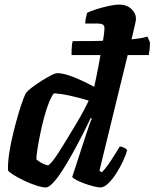

<svg xmlns="http://www.w3.org/2000/svg" viewBox="-20 -820 676 840"><path d="M293 -579Q293 -607 294.5 -620.5Q296 -634 298 -640Q345 -640 388.5 -640.5Q432 -641 470.5 -642.5Q509 -644 540 -646.5Q571 -649 592.5 -652.5Q614 -656 625 -660L636 -635Q636 -619 634.5 -604.5Q633 -590 631 -579ZM181 0Q164 0 137 -9Q110 -18 83 -31Q56 -44 36.5 -56.5Q17 -69 15 -75Q14 -111 21 -154.5Q28 -198 39 -242Q50 -286 61 -323.5Q72 -361 81.5 -385.5Q91 -410 94 -414Q100 -422 118 -436Q136 -450 159 -464.5Q182 -479 201.5 -489.5Q221 -500 231 -500Q250 -500 277 -491.5Q304 -483 333.5 -469.5Q363 -456 392 -440Q394 -449 399.5 -474Q405 -499 411 -532Q417 -565 423 -598Q429 -631 433 -657.5Q437 -684 437 -696Q437 -709 429 -713Q421 -717 408 -717H353Q353 -730 356 -742.5Q359 -755 361 -764Q375 -771 401.5 -779.5Q428 -788 456 -794Q484 -800 501 -800Q534 -800 554.5 -781Q575 -762 575 -737Q575 -733 570.5 -712Q566 -691 561 -671L415 -73L425 -66Q436 -76 450.5 -96Q465 -116 479.5 -139.5Q494 -163 504 -179Q513 -179 523.5 -173.5Q534 -168 536 -163Q531 -142 518 -114.5Q505 -87 488 -60.5Q471 -34 453 -17Q435 0 419 0Q408 0 388.5 -5Q369 -10 348.5 -17.5Q328 -25 313 -33Q298 -41 296 -46L357 -233Q365 -257 371.5 -275.5Q378 -294 382 -301L377 -304Q361 -270 340 -229Q319 -188 296.5 -147.5Q274 -107 252.5 -73.5Q231 -40 212 -20Q193 0 181 0ZM190 -97Q195 -97 207.5 -112Q220 -127 237 -153.5Q254 -180 273 -211.5Q292 -243 311 -274.5Q330 -306 345 -334Q360 -362 368 -380Q316 -395 281.5 -402.5Q247 -410 216 -412Q206 -400 194.5 -372Q183 -344 173 -306.5Q163 -269 155.5 -232Q148 -195 143.5 -165.5Q139 -136 139 -123Q145 -117 155 -111Q165 -105 175 -101Q185 -97 190 -97Z"/></svg>

Font: Texturina 12pt ExtraBold
Style: Italic
Weight: 800
Italic angle: -11°
Designer: Guillermo Torres Carreño
Foundry: Omnibus-Type
Version: Version 1.002